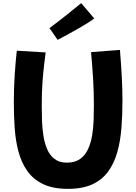

<svg xmlns="http://www.w3.org/2000/svg" viewBox="-20 -1125 868 1223"><path d="M413 78Q317 78 254 47.5Q191 17 153.5 -36.5Q116 -90 97.5 -160Q79 -230 73.5 -310Q68 -390 68 -472Q68 -565 74 -653.5Q80 -742 87 -802L271 -791Q261 -718 255.5 -660.5Q250 -603 248 -552Q246 -501 246 -447Q246 -405 247.5 -356.5Q249 -308 256.5 -260.5Q264 -213 280.5 -174.5Q297 -136 327.5 -112.5Q358 -89 406 -89Q458 -89 490.5 -112.5Q523 -136 541 -175.5Q559 -215 567 -263.5Q575 -312 576.5 -362.5Q578 -413 578 -458Q578 -543 573 -623Q568 -703 560 -793L744 -807Q752 -711 756 -631.5Q760 -552 760 -485Q760 -394 753.5 -310Q747 -226 727 -155.5Q707 -85 669 -32.5Q631 20 568.5 49Q506 78 413 78ZM347 -871 295 -946Q318 -963 347 -985Q376 -1007 405 -1030.5Q434 -1054 458.5 -1073.5Q483 -1093 497 -1105L580 -1008Q565 -995 536.5 -977.5Q508 -960 473.5 -940Q439 -920 406 -902.5Q373 -885 347 -871Z"/></svg>

Font: Mochiy Pop One
Style: Regular
Weight: 400
Designer: FONTDASU
Foundry: FONTDASU / Google Inc. / Adobe
Version: Version 2.000